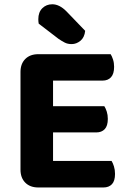

<svg xmlns="http://www.w3.org/2000/svg" viewBox="-20 -854 587 877"><path d="M73.6 -423.8H222.3V-6.5Q213 -4 194.4 -0.8Q175.8 2.3 154.9 2.3Q117.4 2.3 95.5 -19.7Q73.6 -41.7 73.6 -79ZM222.3 -181.9 73.6 -182.1V-525.2Q73.6 -562.7 95.5 -584.6Q117.4 -606.5 154.9 -606.5Q175.8 -606.5 194.4 -603.5Q213 -600.5 222.3 -597.7ZM154.9 -249.1V-368.8H456.6Q462.7 -359.5 467.6 -344.4Q472.5 -329.3 472.5 -311Q472.5 -279 458.4 -264.1Q444.3 -249.1 419.4 -249.1ZM154.9 2.3V-118.9H489.6Q495.6 -109.6 500.5 -93.9Q505.4 -78.2 505.4 -59.6Q505.4 -27.6 491.4 -12.7Q477.3 2.3 452.4 2.3ZM154.9 -485.8V-606.5H485.4Q491.4 -597.2 496.3 -582.1Q501.2 -567 501.2 -548.6Q501.2 -516.7 487.1 -501.2Q473 -485.8 448.2 -485.8ZM247.8 -676.2 156.8 -746Q155.8 -750 155.4 -756.4Q155 -762.8 155 -766.3Q155 -798.3 173.3 -816.4Q191.5 -834.5 218.7 -834.5Q251.6 -834.5 283.6 -802L369.1 -713.2Q365.8 -682.8 347.4 -667.7Q329 -652.6 307.4 -652.6Q289.1 -652.6 275.9 -659.4Q262.7 -666.2 247.8 -676.2Z"/></svg>

Font: Baloo Paaji 2
Style: Regular
Weight: 400
Designer: Shuchita Grover, Noopur Datye and Ek Type
Foundry: Ek Type
Version: Version 1.700